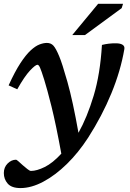

<svg xmlns="http://www.w3.org/2000/svg" viewBox="-27 -749 676 1002"><path d="M63 -283 18 -303.5Q50.5 -375 79.2 -419Q108 -463 133 -486Q158 -509 179.2 -517Q200.5 -525 217.5 -525Q239 -525 252 -510.5Q265 -496 281.5 -456.5Q297 -420.5 325 -321.2Q353 -222 382.5 -56Q427.5 -136 461.8 -249.5Q496 -363 505 -514.5Q541 -523.5 578 -523Q600.5 -523 612.5 -515.5Q624.5 -508 622 -493Q602.5 -379 554.2 -261.8Q506 -144.5 433 -30.5Q382.5 47.5 322 106.8Q261.5 166 199 199.2Q136.5 232.5 80 232.5Q33.5 232.5 13.2 209.2Q-7 186 -7 154Q-7 124 12.8 104.2Q32.5 84.5 57 84.5Q59.5 84.5 69.5 93.2Q79.5 102 91.5 113Q103.5 123.5 115.8 133.2Q128 143 134.5 143Q165 143 206.5 122.5Q248 102 293 53Q265 -100 241.8 -193Q218.5 -286 204 -332Q188.5 -381.5 181.8 -396.2Q175 -411 168.5 -411Q158 -411 129.5 -380.8Q101 -350.5 63 -283ZM350 -566 485 -729H615L608 -706.5L416.5 -566Z"/></svg>

Font: Newsreader Caption Medium
Style: Italic
Weight: 500
Italic angle: -17°
Designer: Hugues Gentile
Foundry: Production Type
Version: Version 1.001